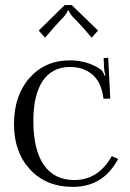

<svg xmlns="http://www.w3.org/2000/svg" viewBox="-20 -716 510 754"><path d="M262 -696 365 -596 340 -568 303 -611Q295 -620 283.5 -631.5Q272 -643 266.5 -649Q261 -655 256 -662.5Q251 -670 250 -675H246Q245 -670 240 -662.5Q235 -655 230 -649.5Q225 -644 213 -631.5Q201 -619 194 -611L157 -568L132 -596L234 -696ZM444 -92Q386 18 266 18Q162 18 98.5 -50Q35 -118 35 -228Q35 -341 96 -410Q157 -479 255 -479Q323 -479 376 -443Q385 -436 390 -419L394 -420Q389 -438 389 -445L387 -488L405 -489L413 -329L387 -328L386 -331Q378 -393 343 -423Q308 -453 255 -453Q185 -453 148 -398.5Q111 -344 111 -241Q111 -128 152 -68.5Q193 -9 272 -9Q366 -9 419 -103Z"/></svg>

Font: Foglihten068fMac
Style: Regular
Weight: 500
Designer: gluk (gluksza@wp.pl)
Foundry: gluk (gluksza@wp.pl)
Version: Version 0.68